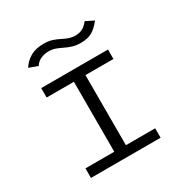

<svg xmlns="http://www.w3.org/2000/svg" viewBox="-189 -1007 1129 1165"><g transform="rotate(-30 375.0 -424.5)"><path d="M116 0V-67H318V-557H127V-623H595V-557H399V-66H604V0ZM558 -843 615 -815Q582 -773 551 -756.5Q520 -740 475 -740Q441 -740 415.5 -748Q390 -756 368 -767Q346 -778 324 -786Q302 -794 277 -794Q251 -794 225 -784Q199 -774 181 -747L120 -769Q140 -803 178 -826Q216 -849 274 -849Q307 -849 332 -841Q357 -833 378 -822Q399 -811 420.5 -803Q442 -795 469 -795Q493 -795 515 -805Q537 -815 558 -843Z"/></g></svg>

Font: Inconsolata ExtraExpanded
Style: Regular
Weight: 400
Width: 8
Monospace: yes
Designer: Raph Levien, Cyreal, Brenton Simpson
Foundry: Raph Levien, Cyreal, Google
Version: Version 3.000; ttfautohint (v1.8.2.53-6de2)